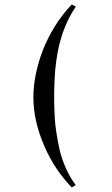

<svg xmlns="http://www.w3.org/2000/svg" viewBox="-20 -612 488 834"><path d="M309.6 -583.5Q289.6 -554.2 273.7 -520.8Q257.8 -487.3 246.1 -448.7Q236.3 -418 230.2 -383.8Q224.1 -349.6 220.2 -311.5Q217.8 -284.7 216.6 -253.9Q215.3 -223.1 215.3 -189Q215.3 -156.7 216.6 -127.4Q217.8 -98.1 220.2 -72.3Q222.2 -54.7 224.9 -36.4Q227.5 -18.1 231 -0.2Q234.4 17.6 238 34.2Q241.7 50.8 246.1 64.9Q257.8 102.1 273.4 134Q289.1 166 309.1 191.9L291.5 202.1Q216.8 124.5 172.9 23.4Q148.9 -32.2 137 -84.7Q125 -137.2 125 -189Q125 -238.8 135.7 -290.8Q146.5 -342.8 166 -393.6Q187.5 -448.2 218.8 -498.5Q250 -548.8 291.5 -592.3Z"/></svg>

Font: Arian Grqi
Style: Italic
Weight: 400
Italic angle: -15°
Designer: Ruben Hakobyan (Tarumian)
Foundry: Ruben Hakobyan (Tarumian)
Version: Version 1.002